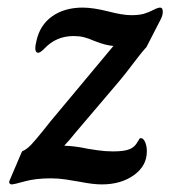

<svg xmlns="http://www.w3.org/2000/svg" viewBox="-20 -486 467 506"><path d="M6 -12 38 -87Q50 -92 61.5 -104Q73 -116 93 -141L113 -166L279 -365Q259 -366 229 -378Q213 -385 201 -388Q189 -391 174 -391Q128 -391 97 -358Q86 -347 81 -347Q73 -347 73 -359Q73 -366 76 -378Q85 -420 117.5 -443Q150 -466 198 -466Q225 -466 265 -456Q303 -446 326 -446Q346 -446 358.5 -449.5Q371 -453 383.5 -459.5Q396 -466 402 -466Q409 -466 409 -455Q409 -445 403 -434L366 -362Q356 -351 347.5 -340Q339 -329 332 -320Q311 -292 295 -273L176 -133Q162 -115 150 -103V-102Q179 -101 211 -94Q217 -93 237 -90Q257 -87 278 -87Q308 -87 322 -93Q336 -99 343 -113Q345 -115 346.5 -118.5Q348 -122 351 -122Q358 -122 362.5 -111.5Q367 -101 367 -87Q367 -49 333 -24.5Q299 0 248 0Q225 0 190 -7Q173 -10 153.5 -13Q134 -16 114 -16Q74 -16 45 -8Q16 0 12 0Q7 0 5 -3Q3 -6 6 -12Z"/></svg>

Font: Charm
Style: Bold
Weight: 700
Designer: Katatrad Aksorn Co.,Ltd.
Foundry: Cadson Demak Co.,Ltd.
Version: Version 1.001